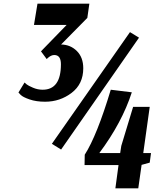

<svg xmlns="http://www.w3.org/2000/svg" viewBox="-20 -770 887 1040"><path d="M453 -673 311 -529Q362 -528 396.5 -493.5Q431 -459 431 -400Q431 -315 368 -267Q305 -219 224 -219Q176 -219 140 -231.5Q104 -244 92 -256L80 -269L113 -323Q117 -319 125 -312.5Q133 -306 158.5 -295Q184 -284 211 -284Q310 -284 310 -422Q310 -472 274 -472Q257 -472 239 -456L233 -450L202 -492L341 -635H164L183 -750H464ZM311 40 261 9 684 -596 733 -566ZM694 -270Q641 -106 518 59H631L637 20L701 -191H791L756 59H798L791 111L747 123L729 250H605L622 124H438L439 68Q505 -35 580 -284Z"/></svg>

Font: Arsenal
Style: Bold Italic
Weight: 700
Italic angle: -9.10001°
Designer: Andrij Shevchenko
Foundry: Stairsfor
Version: Version 2.001;PS 002.001;hotconv 1.0.88;makeotf.lib2.5.64775